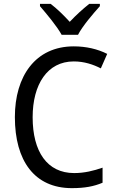

<svg xmlns="http://www.w3.org/2000/svg" viewBox="-20 -964 604 994"><path d="M299 -784H384C407 -829 462 -893 497 -932V-944H442C407 -916 376 -888 341 -851C309 -886 273 -921 242 -944H187V-932C223 -890 275 -828 299 -784ZM362 -646C416 -646 463 -630 502 -610L535 -685C486 -710 426 -724 362 -724C163 -724 57 -569 57 -358C57 -131 159 10 352 10C419 10 466 1 511 -18V-96C465 -80 417 -68 364 -68C224 -68 149 -179 149 -357C149 -527 225 -646 362 -646Z"/></svg>

Font: Noto Sans Bengali SemiCondensed
Style: Regular
Weight: 400
Width: 4
Designer: Jelle Bosma - Monotype Design Team
Foundry: Monotype Imaging Inc.
Version: Version 2.003